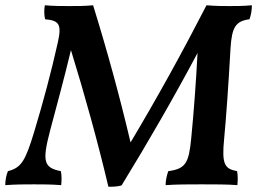

<svg xmlns="http://www.w3.org/2000/svg" viewBox="-50 -699 979 728"><path d="M824 -515C829 -597 844 -619 896 -626C902 -643 905 -660 905 -679C873 -676 843 -676 819 -676C797 -676 769 -676 733 -679C642 -502 546 -328 445 -159C404 -333 357 -505 303 -679C272 -676 242 -676 213 -676C188 -676 151 -676 120 -679C117 -661 117 -644 121 -626C174 -621 185 -608 169 -537C143 -421 114 -313 79 -197C46 -89 31 -63 -20 -50C-27 -33 -30 -14 -30 3C12 0 44 0 79 0C109 0 145 0 182 3C184 -14 184 -33 181 -50C116 -63 109 -86 140 -204C162 -287 193 -400 219 -509C272 -337 320 -164 361 9C378 9 394 9 411 4C511 -159 609 -329 699 -498C693 -385 685 -276 675 -174C666 -81 654 -59 588 -50C582 -33 578 -14 578 3C619 0 665 0 714 0C765 0 815 0 850 3C852 -15 852 -34 849 -50C802 -59 790 -75 800 -174C807 -246 817 -387 824 -515Z"/></svg>

Font: Vollkorn Semibold
Style: Italic
Weight: 600
Italic angle: -11°
Designer: Friedrich Althausen
Foundry: Friedrich Althausen
Version: Version 4.015;PS 004.015;hotconv 1.0.88;makeotf.lib2.5.64775